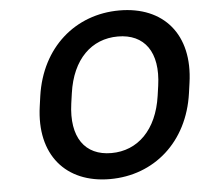

<svg xmlns="http://www.w3.org/2000/svg" viewBox="-52 -784 900 850"><g transform="rotate(-5 397.5 -359.0)"><path d="M403.3 10.7C598.6 10.7 753.9 -122.6 784.2 -337.9L790.5 -382.8C821.3 -596.7 704.6 -729.5 508.8 -729.5C313 -729.5 158.2 -596.2 127.4 -382.8L121.1 -337.9C90.3 -123.5 207.5 10.7 403.3 10.7ZM419.4 -103.5C302.2 -103.5 240.2 -188 261.2 -337.9L267.6 -382.8C288.6 -532.2 375 -615.2 492.2 -615.2C609.9 -615.2 672.4 -531.2 651.4 -382.8L645 -337.9C623.5 -188.5 536.6 -103.5 419.4 -103.5Z"/></g></svg>

Font: Winston SemiBold
Style: Italic
Weight: 600
Italic angle: -8.13011°
Designer: Vernon Adams, Kim Jin-seong, David Berlow, Cristiano Sobral
Foundry: The Winston Project Authors
Version: Version 3.004